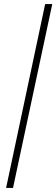

<svg xmlns="http://www.w3.org/2000/svg" viewBox="-20 -763 277 944"><path d="M10 161 202 -743H237L44 161Z"/></svg>

Font: Saira SemiCondensed Thin
Style: Italic
Weight: 250
Width: 4
Italic angle: -12°
Designer: Hector Gatti with collaboration of the Omnibus-Type team
Foundry: Omnibus-Type
Version: Version 1.101